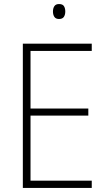

<svg xmlns="http://www.w3.org/2000/svg" viewBox="-20 -930 530 950"><path d="M434 0H93V-714H434V-678H131V-393H417V-358H131V-36H434ZM272 -910Q290 -910 296.5 -899.5Q303 -889 303 -873Q303 -857 296 -846.5Q289 -836 272 -836Q256 -836 249 -846.5Q242 -857 242 -873Q242 -889 249 -899.5Q256 -910 272 -910Z"/></svg>

Font: Noto Sans Armenian SemiCondensed ExtraLight
Style: Regular
Weight: 200
Width: 4
Designer: Monotype Design Team
Foundry: Monotype Imaging Inc.
Version: Version 2.008; ttfautohint (v1.8.4.7-5d5b)